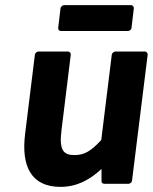

<svg xmlns="http://www.w3.org/2000/svg" viewBox="-20 -705 596 749"><path d="M78 -183C62 -56 102 24 216 24C279 24 330 -3 376 -46V2C376 7 380 12 387 12H481C486 12 494 8 495 0L556 -491C557 -496 553 -504 545 -504H430C425 -504 417 -499 416 -491L375 -159C335 -115 308 -100 271 -100C227 -100 210 -119 220 -198L256 -491C257 -496 253 -504 245 -504H130C125 -504 117 -499 116 -491ZM207 -596C206 -591 210 -584 218 -584H479C484 -584 492 -588 493 -596L502 -672C503 -677 499 -685 491 -685H230C225 -685 217 -680 216 -672Z"/></svg>

Font: Falling Sky
Style: BdObl
Weight: 700
Designer: Paul D. Hunt
Foundry: Adobe Systems Incorporated
Version: Version 1.02